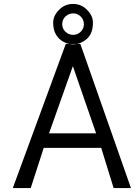

<svg xmlns="http://www.w3.org/2000/svg" viewBox="-20 -955 710 975"><path d="M264 -780Q277 -757 300 -744Q324 -730 352 -730Q379 -730 402 -744Q426 -757 439 -780Q452 -804 452 -840Q452 -875 422 -905Q393 -935 351 -935Q309 -935 280 -905Q250 -875 250 -840Q250 -804 264 -780ZM296 -832Q296 -855 312 -871Q329 -887 352 -887Q374 -887 390 -871Q406 -855 406 -832Q406 -810 390 -794Q374 -778 352 -778Q329 -778 312 -794Q296 -810 296 -832ZM45 0 314 -732H388L645 0H557L494 -204H202L136 0ZM229 -278H468L350 -619Z"/></svg>

Font: Mina
Style: Regular
Weight: 400
Version: Version 1.000